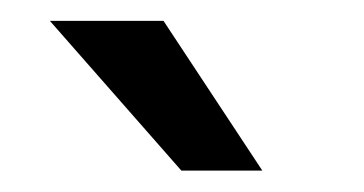

<svg xmlns="http://www.w3.org/2000/svg" viewBox="-20 -769 349 184"><path d="M231.4 -605.5H153.8L27.8 -749H136.7Z"/></svg>

Font: RobotoDraft
Style: Regular
Weight: 400
Version: Version 2.001101; 2014